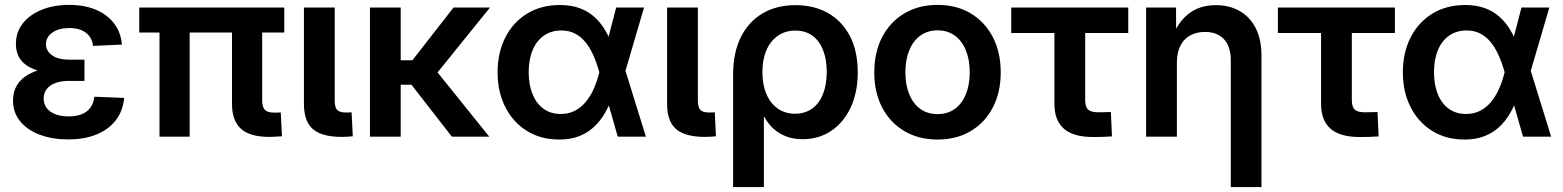

<svg xmlns="http://www.w3.org/2000/svg" viewBox="-20 -553 6326 777"><path d="M255.9 11.2Q192.9 11.2 142.3 -7.3Q91.8 -25.9 62.3 -61.3Q32.7 -96.7 32.7 -146.5Q32.7 -182.1 48.8 -208.3Q64.9 -234.4 94.2 -251.2Q123.5 -268.1 164.1 -276.1Q204.6 -284.2 252.9 -284.2H321.8V-225.6H258.3Q228 -225.6 205.1 -217.3Q182.1 -209 169.4 -193.1Q156.7 -177.2 156.7 -154.3Q156.7 -121.1 183.8 -101.6Q210.9 -82 258.3 -82Q290 -82 312 -91.3Q334 -100.6 346.4 -118.2Q358.9 -135.7 361.8 -161.6L482.4 -156.7Q477.5 -103.5 448.2 -65.9Q418.9 -28.3 369.9 -8.5Q320.8 11.2 255.9 11.2ZM258.8 -252.4Q208 -252.4 168 -259.3Q127.9 -266.1 100.3 -280.8Q72.8 -295.4 58.6 -318.8Q44.4 -342.3 44.4 -375Q44.4 -422.9 72.3 -458.3Q100.1 -493.7 148.7 -513.4Q197.3 -533.2 259.8 -533.2Q320.3 -533.2 366.7 -514.2Q413.1 -495.1 440.9 -459.2Q468.8 -423.3 473.6 -372.6L356.4 -367.2Q353 -400.9 328.1 -420.2Q303.2 -439.5 260.3 -439.5Q217.8 -439.5 191.9 -421.1Q166 -402.8 166 -374Q166 -347.7 190.2 -329.6Q214.4 -311.5 262.2 -311.5H321.8V-252.4Z M1070.3 1Q991.7 1 955.3 -31.7Q918.9 -64.5 918.9 -132.3V-495.1H1041V-146.5Q1041 -120.1 1051.8 -108.6Q1062.5 -97.2 1088.9 -97.2Q1096.7 -97.2 1103.5 -97.4Q1110.4 -97.7 1116.2 -98.1L1121.1 -1.5Q1110.4 -1 1097.2 0Q1084 1 1070.3 1ZM625.5 0V-495.1H747.6V0ZM543.5 -421.4V-522.5H1130.4V-421.4Z M1363.8 1Q1282.7 1 1246.3 -30.5Q1210 -62 1210 -132.3V-522.5H1334.5V-146.5Q1334.5 -119.1 1344.2 -108.4Q1354 -97.7 1379.9 -97.7Q1386.2 -97.7 1392.3 -97.9Q1398.4 -98.1 1402.8 -98.6L1407.7 -1.5Q1398.4 -0.5 1387.2 0.2Q1376 1 1363.8 1Z M1601.6 -522.5V0H1477.1V-522.5ZM1962.9 -522.5 1710.4 -210H1571.3L1565.9 -309.1H1648.9L1815.4 -522.5ZM1808.6 0 1641.1 -215.3 1728.5 -287.6 1960 0Z M2243.2 11.7Q2168.5 11.7 2112.3 -23.2Q2056.2 -58.1 2024.9 -119.6Q1993.7 -181.2 1993.7 -259.8Q1993.7 -339.8 2024.9 -401.4Q2056.2 -462.9 2113 -497.8Q2169.9 -532.7 2245.6 -532.7Q2290.5 -532.7 2325 -520.3Q2359.4 -507.8 2385 -484.9Q2410.6 -461.9 2429.2 -430.4Q2447.8 -398.9 2460 -361.3H2490.7L2509.8 -271L2593.8 0H2480L2404.8 -262.7Q2394 -301.3 2379.9 -332Q2365.7 -362.8 2347.4 -384.5Q2329.1 -406.2 2305.4 -418Q2281.7 -429.7 2252 -429.7Q2210.9 -429.7 2181.2 -408.9Q2151.4 -388.2 2135.5 -350.3Q2119.6 -312.5 2119.6 -260.7Q2119.6 -209.5 2135.3 -171.4Q2150.9 -133.3 2179.9 -112.5Q2209 -91.8 2249.5 -91.8Q2280.3 -91.8 2304.9 -104Q2329.6 -116.2 2348.9 -138.7Q2368.2 -161.1 2382.1 -191.9Q2396 -222.7 2405.3 -259.8L2473.6 -522.5H2586.4L2509.3 -259.8L2489.7 -164.1H2459Q2445.8 -125.5 2426.8 -93.3Q2407.7 -61 2381.8 -37.6Q2356 -14.2 2321.8 -1.2Q2287.6 11.7 2243.2 11.7Z M2833.5 1Q2752.4 1 2716.1 -30.5Q2679.7 -62 2679.7 -132.3V-522.5H2804.2V-146.5Q2804.2 -119.1 2814 -108.4Q2823.7 -97.7 2849.6 -97.7Q2856 -97.7 2862.1 -97.9Q2868.2 -98.1 2872.6 -98.6L2877.4 -1.5Q2868.2 -0.5 2856.9 0.2Q2845.7 1 2833.5 1Z M2946.8 204.1V-251Q2946.8 -340.3 2978.3 -403.1Q3009.8 -465.8 3066.4 -499Q3123 -532.2 3199.2 -532.2Q3274.9 -532.2 3331.5 -499.8Q3388.2 -467.3 3419.7 -406.5Q3451.2 -345.7 3451.2 -260.3Q3451.2 -179.7 3422.9 -118.7Q3394.5 -57.6 3344.2 -23.7Q3293.9 10.3 3228 10.3Q3190.4 10.3 3160.9 -1.2Q3131.3 -12.7 3109.6 -32.7Q3087.9 -52.7 3073.2 -79.6H3071.3V204.1ZM3197.3 -92.8Q3237.8 -92.8 3266.6 -113.5Q3295.4 -134.3 3310.5 -172.4Q3325.7 -210.4 3325.7 -261.7Q3325.7 -312.5 3310.8 -350.3Q3295.9 -388.2 3267.6 -408.7Q3239.3 -429.2 3198.7 -429.2Q3158.2 -429.2 3128.2 -408.4Q3098.1 -387.7 3081.8 -350.1Q3065.4 -312.5 3065.4 -261.7Q3065.4 -210.4 3081.5 -172.6Q3097.7 -134.8 3127.4 -113.8Q3157.2 -92.8 3197.3 -92.8Z M3773.9 11.7Q3697.8 11.7 3639.9 -22.5Q3582 -56.6 3550 -117.9Q3518.1 -179.2 3518.1 -260.3Q3518.1 -341.3 3550 -402.8Q3582 -464.4 3639.9 -498.8Q3697.8 -533.2 3773.9 -533.2Q3851.1 -533.2 3908.4 -498.8Q3965.8 -464.4 3997.8 -402.8Q4029.8 -341.3 4029.8 -260.3Q4029.8 -179.2 3997.8 -117.9Q3965.8 -56.6 3908.4 -22.5Q3851.1 11.7 3773.9 11.7ZM3773.9 -91.3Q3814.9 -91.3 3844 -112.3Q3873 -133.3 3888.7 -171.4Q3904.3 -209.5 3904.3 -260.3Q3904.3 -311.5 3888.7 -349.6Q3873 -387.7 3844 -408.9Q3814.9 -430.2 3773.9 -430.2Q3733.9 -430.2 3704.6 -408.9Q3675.3 -387.7 3659.7 -349.6Q3644 -311.5 3644 -260.3Q3644 -209 3659.7 -171.1Q3675.3 -133.3 3704.3 -112.3Q3733.4 -91.3 3773.9 -91.3Z M4403.3 1.5Q4324.2 1.5 4285.6 -32Q4247.1 -65.4 4247.1 -132.8V-419.4H4072.3V-522.5H4545.9V-419.4H4371.6V-148.9Q4371.6 -121.1 4383.1 -109.9Q4394.5 -98.6 4424.3 -98.6Q4436.5 -98.6 4450 -99.1Q4463.4 -99.6 4475.6 -99.6L4480 -1Q4460.9 0.5 4441.7 1Q4422.4 1.5 4403.3 1.5Z M4742.7 -297.9V0H4618.2V-522.5H4739.3L4739.7 -390.1H4718.8Q4743.2 -459.5 4788.3 -495.8Q4833.5 -532.2 4900.4 -532.2Q4955.1 -532.2 4996.6 -508.5Q5038.1 -484.9 5061.5 -439.5Q5085 -394 5085 -327.6V204.1H4960.9V-308.1Q4960.9 -364.7 4933.3 -394.3Q4905.8 -423.8 4856 -423.8Q4823.7 -423.8 4797.9 -410.4Q4772 -397 4757.3 -368.9Q4742.7 -340.8 4742.7 -297.9Z M5482.4 1.5Q5403.3 1.5 5364.7 -32Q5326.2 -65.4 5326.2 -132.8V-419.4H5151.4V-522.5H5625V-419.4H5450.7V-148.9Q5450.7 -121.1 5462.2 -109.9Q5473.6 -98.6 5503.4 -98.6Q5515.6 -98.6 5529.1 -99.1Q5542.5 -99.6 5554.7 -99.6L5559.1 -1Q5540 0.5 5520.8 1Q5501.5 1.5 5482.4 1.5Z M5906.7 11.7Q5832 11.7 5775.9 -23.2Q5719.7 -58.1 5688.5 -119.6Q5657.2 -181.2 5657.2 -259.8Q5657.2 -339.8 5688.5 -401.4Q5719.7 -462.9 5776.6 -497.8Q5833.5 -532.7 5909.2 -532.7Q5954.1 -532.7 5988.5 -520.3Q6022.9 -507.8 6048.6 -484.9Q6074.2 -461.9 6092.8 -430.4Q6111.3 -398.9 6123.5 -361.3H6154.3L6173.3 -271L6257.3 0H6143.6L6068.4 -262.7Q6057.6 -301.3 6043.5 -332Q6029.3 -362.8 6011 -384.5Q5992.7 -406.2 5969 -418Q5945.3 -429.7 5915.5 -429.7Q5874.5 -429.7 5844.7 -408.9Q5814.9 -388.2 5799.1 -350.3Q5783.2 -312.5 5783.2 -260.7Q5783.2 -209.5 5798.8 -171.4Q5814.5 -133.3 5843.5 -112.5Q5872.6 -91.8 5913.1 -91.8Q5943.8 -91.8 5968.5 -104Q5993.2 -116.2 6012.5 -138.7Q6031.7 -161.1 6045.7 -191.9Q6059.6 -222.7 6068.8 -259.8L6137.2 -522.5H6250L6172.9 -259.8L6153.3 -164.1H6122.6Q6109.4 -125.5 6090.3 -93.3Q6071.3 -61 6045.4 -37.6Q6019.5 -14.2 5985.4 -1.2Q5951.2 11.7 5906.7 11.7Z"/></svg>

Font: Inter 28pt SemiBold
Style: Regular
Weight: 600
Designer: Rasmus Andersson
Foundry: rsms
Version: Version 4.001;git-66647c0bb